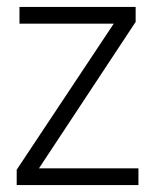

<svg xmlns="http://www.w3.org/2000/svg" viewBox="-20 -532 444 552"><path d="M378 0H28V-44L307 -464H36V-512H370V-469L92 -48H378Z"/></svg>

Font: IBM Plex Sans Condensed Light
Style: Regular
Weight: 300
Width: 3
Designer: Mike Abbink, Paul van der Laan, Pieter van Rosmalen
Foundry: Bold Monday
Version: Version 3.201